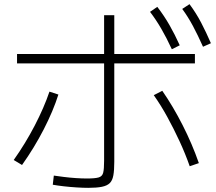

<svg xmlns="http://www.w3.org/2000/svg" viewBox="-20 -875 1040 924"><path d="M405 29Q381 29 349 27Q317 25 286.5 21.5Q256 18 234 14L239 -30Q259 -27 287 -23.5Q315 -20 344.5 -18Q374 -16 398 -16Q437 -16 454.5 -21Q472 -26 476.5 -43.5Q481 -61 481 -101V-802H530V-97Q530 -56 525.5 -31Q521 -6 508 6.5Q495 19 470 24Q445 29 405 29ZM46 -105Q102 -184 147 -270.5Q192 -357 218 -434L261 -420Q236 -341 190.5 -252.5Q145 -164 86 -81ZM893 -75Q872 -135 844 -195.5Q816 -256 785 -312.5Q754 -369 720 -417L761 -438Q813 -363 859 -272.5Q905 -182 937 -90ZM62 -570V-615H918V-570ZM807 -638Q781 -694 756 -737Q731 -780 702 -818L737 -842Q770 -799 795.5 -754.5Q821 -710 845 -657ZM957 -650Q932 -706 908.5 -750Q885 -794 857 -832L892 -855Q924 -812 948 -766Q972 -720 995 -667Z"/></svg>

Font: M PLUS 2 Thin Light
Style: Regular
Weight: 300
Version: Version 1.001